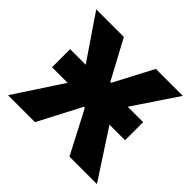

<svg xmlns="http://www.w3.org/2000/svg" viewBox="-132 -666 811 811"><g transform="rotate(45 273.5 -260.0)"><path d="M56 -215H149L8 0H169L269 -192H275L375 0H539L399 -215H492V-323H400L532 -520H371L279 -345H274L180 -520H15L149 -323H56Z"/></g></svg>

Font: Fixel Text Bold
Style: Bold
Weight: 700
Width: 4
Designer: AlfaBravo + MacPaw
Foundry: Kyrylo Tkachov, Marchela Mozhyna, Serhii Makarenko, Maria Weinstein, Zakhar Kryvoshyya
Version: Version 1.211